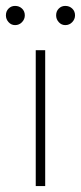

<svg xmlns="http://www.w3.org/2000/svg" viewBox="-41 -630 274 650"><path d="M80 0V-460H112V0ZM10 -545Q-3 -545 -12 -555Q-21 -565 -21 -578Q-21 -592 -12 -601Q-3 -610 10 -610Q24 -610 33.5 -601Q43 -592 43 -578Q43 -565 33.5 -555Q24 -545 10 -545ZM180 -545Q167 -545 158 -555Q149 -565 149 -578Q149 -592 158 -601Q167 -610 180 -610Q194 -610 203.5 -601Q213 -592 213 -578Q213 -565 203.5 -555Q194 -545 180 -545Z"/></svg>

Font: Marine Company Thin
Style: Regular
Weight: 100
Designer: Rodrigo Fuenzalida
Foundry: fragTYPE
Version: Version 1.000